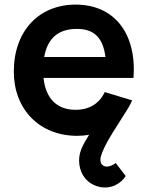

<svg xmlns="http://www.w3.org/2000/svg" viewBox="-20 -575 642 834"><path d="M478.5 230.5C500 220.5 515.5 206.5 526 189.5L482.5 133C465 147.5 437.5 156 423 140C413.5 129.5 416 111.5 418.5 103C424.5 83 437.5 55 455.5 24.5C471.5 -3.5 500.5 -46.5 529 -93C538.5 -107 547 -122.5 554 -139L435 -175C411.5 -125 367.5 -98 308.5 -98C226.5 -98 178.5 -147.5 169 -236.5H560C574 -431 476 -555 308.5 -555C149.5 -555 40 -441 40 -264C40 -100 151.5 15 315.5 15C333 15 350.5 13.5 367 10.5C355 29.5 342 51.5 333.5 72C315 116.5 323.5 167 349 198.5C379 235.5 433.5 250.5 478.5 230.5ZM172 -327.5C186 -407.5 232.5 -449.5 313.5 -449.5C388 -449.5 427.5 -412 438 -327.5Z"/></svg>

Font: Manrope
Style: Bold
Weight: 700
Designer: Mikhail Sharanda
Foundry: Mikhail Sharanda
Version: Version 4.505;FEAKit 1.0